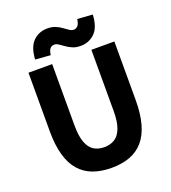

<svg xmlns="http://www.w3.org/2000/svg" viewBox="-171 -1094 1097 1233"><g transform="rotate(-20 377.5 -477.5)"><path d="M380 14Q308 14 253 -6.5Q198 -27 160.5 -70Q123 -113 104 -181Q85 -249 85 -341V-743H247V-325Q247 -252 263 -208.5Q279 -165 308.5 -146Q338 -127 380 -127Q422 -127 452 -146Q482 -165 498.5 -208.5Q515 -252 515 -325V-743H672V-341Q672 -249 653 -181Q634 -113 597 -70Q560 -27 505.5 -6.5Q451 14 380 14ZM460 -790Q428 -790 405 -800Q382 -810 364 -823Q346 -836 331 -846Q316 -856 302 -856Q285 -856 273.5 -844Q262 -832 258 -800L154 -808Q159 -892 198 -930.5Q237 -969 296 -969Q326 -969 349.5 -959.5Q373 -950 391 -936.5Q409 -923 424.5 -913Q440 -903 454 -903Q469 -903 481 -915.5Q493 -928 497 -960L601 -953Q597 -868 557.5 -829Q518 -790 460 -790Z"/></g></svg>

Font: Noto Sans TC ExtraBold
Style: Regular
Weight: 800
Designer: Ryoko NISHIZUKA  (kana, bopomofo & ideographs); Paul D. Hunt (Latin, Greek & Cyrillic); Sandoll Communications , Soo-you
Foundry: Adobe
Version: Version 2.004-H2;hotconv 1.0.118;makeotfexe 2.5.65603